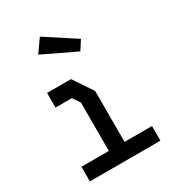

<svg xmlns="http://www.w3.org/2000/svg" viewBox="-203 -983 1006 1103"><g transform="rotate(-30 300.0 -432.0)"><path d="M107 -563V-466H215L248 -418V-97H66V0H534V-97H352V-435L266 -563ZM392 -674 431 -735 233 -864 173 -779Z"/></g></svg>

Font: Kode Mono SemiBold
Style: Regular
Weight: 600
Monospace: yes
Designer: Isa Ozler
Foundry: Kadena LLC
Version: Version 1.206;gftools[0.9.28]